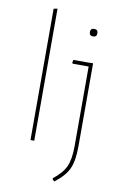

<svg xmlns="http://www.w3.org/2000/svg" viewBox="-97 -758 647 1005"><g transform="rotate(10 226.0 -255.0)"><path d="M125 -702V0H105V-698ZM313 -611Q313 -631 333 -631Q353 -631 353 -611Q353 -591 333 -591Q313 -591 313 -611ZM356 -453 358 -451V-12Q358 66 338.5 108.5Q319 151 265 192L255 182V176Q303 139 320.5 99.5Q338 60 338 -8V-432H254L250 -436L253 -452H336Z"/></g></svg>

Font: Alegreya Sans Thin
Style: Regular
Weight: 100
Designer: Juan Pablo del Peral
Foundry: Huerta Tipografica
Version: Version 2.007